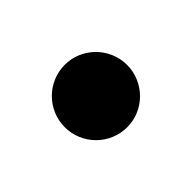

<svg xmlns="http://www.w3.org/2000/svg" viewBox="-48 -255 366 366"><g transform="rotate(45 135.0 -72.0)"><path d="M219.2 -71.8Q219.2 -54.7 212.6 -39.3Q206.1 -23.9 194.6 -12.5Q183.1 -1 167.7 5.6Q152.3 12.2 134.8 12.2Q117.7 12.2 102.3 5.6Q86.9 -1 75.4 -12.5Q64 -23.9 57.4 -39.3Q50.8 -54.7 50.8 -71.8Q50.8 -89.4 57.4 -104.5Q64 -119.6 75.4 -131.1Q86.9 -142.6 102.3 -149.2Q117.7 -155.8 134.8 -155.8Q152.3 -155.8 167.7 -149.2Q183.1 -142.6 194.6 -131.1Q206.1 -119.6 212.6 -104.5Q219.2 -89.4 219.2 -71.8Z"/></g></svg>

Font: Tai Heritage Pro
Style: Bold
Weight: 700
Designer: Faah Baccam, Walt Agee, Victor Gaultney, Annie Olsen, Eric Hays
Foundry: SIL International
Version: Version 2.600